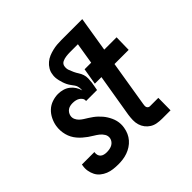

<svg xmlns="http://www.w3.org/2000/svg" viewBox="-181 -920 1112 1112"><g transform="rotate(-45 375.0 -363.5)"><path d="M188 8Q167 8 146 5.5Q125 3 106.5 -4.5Q88 -12 72.5 -24.5Q57 -37 48 -54.5Q39 -72 35.5 -92.5Q32 -113 36 -134L37 -141H139V-139Q137 -128 140 -117.5Q143 -107 150.5 -100.5Q158 -94 168.5 -91.5Q179 -89 190 -89Q200 -89 211.5 -91Q223 -93 233 -98Q243 -103 250.5 -112.5Q258 -122 260 -133Q263 -151 254 -166Q245 -181 231.5 -191.5Q218 -202 203.5 -210.5Q189 -219 175 -229Q161 -239 148.5 -250Q136 -261 125 -274Q114 -287 106 -302Q98 -317 93.5 -334Q89 -351 88 -369Q87 -387 90 -405Q94 -429 105.5 -452.5Q117 -476 135.5 -493.5Q154 -511 179 -519.5Q204 -528 228 -528Q248 -528 267 -522.5Q286 -517 301 -505.5Q316 -494 326.5 -478Q337 -462 342 -443Q343 -456 341 -469Q339 -482 332 -492Q325 -502 317.5 -512Q310 -522 304.5 -533Q299 -544 295 -556Q291 -568 288 -580.5Q285 -593 284 -606Q283 -619 286 -633Q288 -650 298 -667Q308 -684 323 -696.5Q338 -709 355 -716Q372 -723 390.5 -727.5Q409 -732 426.5 -733.5Q444 -735 462 -735H581L567 -650H448Q440 -650 432.5 -649.5Q425 -649 417 -648Q409 -647 401.5 -645Q394 -643 386.5 -639.5Q379 -636 374 -629.5Q369 -623 368 -615Q365 -598 370.5 -583Q376 -568 382.5 -554Q389 -540 397.5 -527Q406 -514 411 -499Q416 -484 415.5 -467.5Q415 -451 413 -434L404 -384H314Q316 -396 309.5 -405.5Q303 -415 294 -420.5Q285 -426 274 -428.5Q263 -431 251 -431Q241 -431 231 -429Q221 -427 212.5 -421.5Q204 -416 198 -407Q192 -398 190 -388Q187 -373 193 -359.5Q199 -346 209 -336.5Q219 -327 231 -319.5Q243 -312 255 -304.5Q267 -297 278.5 -288.5Q290 -280 300 -270.5Q310 -261 319 -250.5Q328 -240 335.5 -228Q343 -216 349 -203Q355 -190 358.5 -176Q362 -162 362.5 -147Q363 -132 360 -117Q357 -98 349 -80Q341 -62 328 -47Q315 -32 298 -21Q281 -10 262.5 -3.5Q244 3 225 5.5Q206 8 188 8ZM553 0Q532 0 512.5 -3.5Q493 -7 477 -17Q461 -27 449.5 -42Q438 -57 432.5 -75.5Q427 -94 427.5 -114Q428 -134 431 -155L475 -419H421L438 -520H492L527 -735H634L599 -520H700L698 -419H582L536 -138Q535 -132 534.5 -125.5Q534 -119 536 -113.5Q538 -108 543 -104.5Q548 -101 554 -101H623L622 0Z"/></g></svg>

Font: Iosevka Aile
Style: Bold Italic
Weight: 700
Italic angle: -9°
Designer: Belleve Invis
Foundry: Belleve Invis
Version: Version 28.0.1; ttfautohint (v1.8.4)